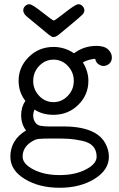

<svg xmlns="http://www.w3.org/2000/svg" viewBox="-20 -659 565 908"><path d="M90 -610Q90 -622 99 -630.5Q108 -639 119 -639Q132 -639 180.5 -600.5Q229 -562 234 -562Q240 -562 288 -600Q336 -638 350 -639Q362 -639 370.5 -630Q379 -621 379 -610Q379 -599 369 -589Q359 -579 305 -534Q277 -511 259 -496Q244 -484 234 -484H231Q225 -484 210 -495.5Q195 -507 109 -579Q90 -594 90 -610ZM29 82Q29 3 103 -42Q80 -73 80 -114Q80 -153 100 -182Q68 -223 68 -277Q68 -342 116 -389.5Q164 -437 233 -437Q286 -437 330 -407Q377 -442 436 -442Q473 -442 491 -425.5Q509 -409 509 -388Q509 -368 496.5 -357.5Q484 -347 469 -347Q458 -347 446 -355Q434 -363 430 -381Q397 -378 372 -364Q398 -321 398 -277Q398 -210 350 -163Q302 -116 233 -116Q180 -116 143 -141Q137 -126 137 -113Q137 -92 149 -77Q161 -63 182 -63Q190 -61 211 -61H281Q372 -61 426 -32Q461 -13 478 18.5Q495 50 495 82Q495 145 427 187Q359 229 262 229Q165 229 97 187.5Q29 146 29 82ZM87 82Q87 116 138 142.5Q189 169 262 169Q335 169 386 142.5Q437 116 437 82Q437 52 420 33Q403 14 367 6.5Q331 -1 306 -2.5Q281 -4 235 -4Q178 -4 162 -2Q146 0 128 12Q87 38 87 82ZM137 -276Q137 -236 165 -206Q193 -176 233 -176Q272 -176 300.5 -205.5Q329 -235 329 -277Q329 -317 301 -347Q273 -377 233 -377Q194 -377 165.5 -347.5Q137 -318 137 -276Z"/></svg>

Font: CMU Typewriter Text
Style: Regular
Weight: 500
Monospace: yes
Version: Version 0.7.0